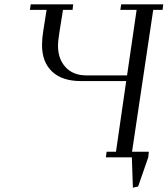

<svg xmlns="http://www.w3.org/2000/svg" viewBox="-20 -722 769 881"><path d="M117.2 -676.8 121.1 -702.1H315.9L313 -676.8H269L252 -569.8Q246.1 -531.2 246.1 -513.2Q246.1 -451.2 281 -413.6Q315.9 -376 377 -376H563L606.9 -676.8H532.2L536.1 -702.1H729L726.1 -676.8H683.1L585.9 -25.9H663.1L660.2 0L613.8 133.8L589.8 139.2L585 0H465.8L469.2 -25.9H512.2L559.1 -350.1H350.1Q265.1 -350.1 219 -393.6Q172.9 -437 172.9 -515.1Q172.9 -546.4 178.2 -578.1L193.8 -676.8Z"/></svg>

Font: Dehuti
Style: Italic
Weight: 400
Version: Version 1.2